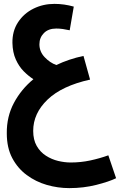

<svg xmlns="http://www.w3.org/2000/svg" viewBox="-20 -579 618 989"><path d="M337 390Q278 390 221 373.5Q164 357 117.5 322.5Q71 288 43 235Q15 182 15 108Q14 22 51.5 -48.5Q89 -119 152 -171Q127 -187 102.5 -211.5Q78 -236 61.5 -272.5Q45 -309 44 -358Q43 -419 73 -464.5Q103 -510 152.5 -534.5Q202 -559 260 -559Q286 -559 310.5 -555.5Q335 -552 360 -545L339 -423Q321 -427 304 -429.5Q287 -432 270 -432Q229 -432 206 -408.5Q183 -385 183 -351Q183 -313 210 -284.5Q237 -256 270 -244Q335 -275 410 -291L444 -169Q299 -137 225 -66Q151 5 151 95Q151 141 169 172.5Q187 204 216.5 223Q246 242 279.5 250Q313 258 344 258Q396 258 445 247.5Q494 237 538 221L578 339Q541 357 475.5 373.5Q410 390 337 390Z"/></svg>

Font: Noto Sans Arabic Cond
Style: Bold
Weight: 700
Width: 3
Designer: Monotype Design Team, Nadine Chahine, Nizar Qandah and Khaled Hosny
Foundry: Monotype Imaging Inc.
Version: Version 2.012; ttfautohint (v1.8.4.7-5d5b)